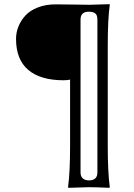

<svg xmlns="http://www.w3.org/2000/svg" viewBox="-20 -668 642 923"><path d="M408.2 -645 506.8 -647.9 507.8 -645Q498 -578.6 498 -444.8V32.2Q498 160.6 507.8 231.9L505.9 234.9Q441.4 231.9 407.2 231.9L309.1 234.9L307.1 231.9Q316.9 160.6 316.9 32.2V-285.2Q303.7 -282.2 285.2 -282.2Q174.3 -282.2 115.7 -332Q57.1 -381.8 57.1 -481Q57.1 -511.7 68.6 -540.5Q80.1 -569.3 102.3 -593.5Q124.5 -617.7 162.1 -632.3Q199.7 -647 247.1 -647Q290.5 -647 345.7 -646Q400.9 -645 408.2 -645ZM367.2 -574.2V161.1Q367.2 180.2 378.2 189.7Q389.2 199.2 407.2 199.2Q448.2 199.2 448.2 161.1V-574.2Q448.2 -595.7 437.5 -603.8Q426.8 -611.8 407.2 -611.8Q367.2 -611.8 367.2 -574.2Z"/></svg>

Font: Linux Biolinum
Style: Regular
Weight: 400
Designer: Philipp H. Poll
Foundry: Philipp H. Poll
Version: Version 0.6.4